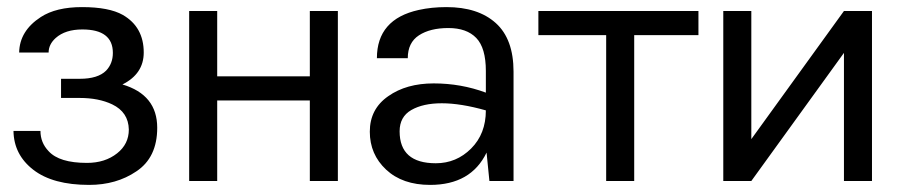

<svg xmlns="http://www.w3.org/2000/svg" viewBox="-20 -510 2527 541"><path d="M211 -490Q287 -490 326 -468Q385 -434 385 -362Q385 -302 325 -272Q423 -243 423 -150Q423 -66 364 -27Q308 11 231 11Q129 11 74 -31.5Q19 -74 18 -141H94Q94 -108 117 -84Q147 -51 225 -51Q276 -51 310 -78Q343 -104 343 -145Q342 -194 296 -216Q258 -234 205 -234H152V-288H205Q256 -288 279 -311Q298 -331 298 -361Q298 -427 212 -427Q164 -427 137 -403Q117 -385 117 -362H34Q35 -423 95 -462Q138 -490 211 -490Z M513 0V-479H592V-295H853V-479H932V0H853V-227H592V0Z M1074 -239Q1125 -275 1202 -275Q1279 -275 1349 -249V-310Q1349 -375 1322 -403Q1295 -431 1243.5 -431Q1192 -431 1160.5 -410.5Q1129 -390 1129 -346H1042Q1042 -456 1160 -482Q1196 -490 1238 -490Q1327 -490 1377 -445Q1427 -400 1427 -308V0H1359L1351 -80Q1307 11 1192 11Q1114 11 1068 -32Q1022 -75 1022 -139Q1022 -203 1074 -239ZM1106 -140Q1106 -50 1208 -50Q1266 -50 1307.5 -91.5Q1349 -133 1349 -199Q1278 -219 1225 -219Q1172 -219 1139 -200Q1106 -181 1106 -140Z M1497 -411V-479H1948V-411H1767V0H1688V-411Z M2018 0V-479H2097V-118L2358 -479H2437V0H2358V-361L2097 0Z"/></svg>

Font: Karmilla
Style: Regular
Weight: 400
Designer: Jonathan Pinhorn
Version: Version 1.000